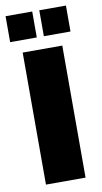

<svg xmlns="http://www.w3.org/2000/svg" viewBox="-94 -762 424 802"><g transform="rotate(-10 118.0 -361.0)"><path d="M34 0V-560H202V0ZM-10 -612V-722H103V-612ZM133 -612V-722H246V-612Z"/></g></svg>

Font: Tektur Condensed
Style: Bold
Weight: 700
Width: 3
Designer: Adam Jagosz
Foundry: Adam Jagosz
Version: Version 1.005;gftools[0.9.30]